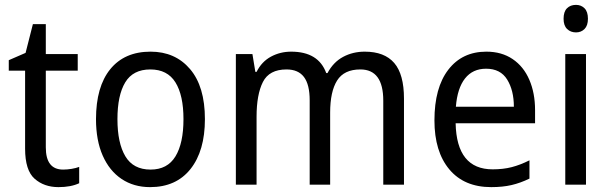

<svg xmlns="http://www.w3.org/2000/svg" viewBox="-20 -758 2503 788"><path d="M239 -62Q256 -62 274 -65Q292 -68 305 -73V-6Q271 10 220 10Q161 10 122 -24.5Q83 -59 83 -148V-468H16V-511L85 -541L115 -659H168V-536H299V-468H168V-153Q168 -62 239 -62Z M821 -269Q821 -139 762 -64.5Q703 10 596 10Q529 10 479 -23.5Q429 -57 401.5 -119.5Q374 -182 374 -269Q374 -402 432.5 -474Q491 -546 598 -546Q699 -546 760 -474.5Q821 -403 821 -269ZM462 -269Q462 -171 494.5 -116.5Q527 -62 598 -62Q667 -62 700 -116Q733 -170 733 -269Q733 -367 700 -420Q667 -473 597 -473Q526 -473 494 -420Q462 -367 462 -269Z M1477 -546Q1558 -546 1598 -499.5Q1638 -453 1638 -353V0H1553V-345Q1553 -473 1459 -473Q1392 -473 1363.5 -427.5Q1335 -382 1335 -296V0H1251V-346Q1251 -411 1227.5 -442Q1204 -473 1156 -473Q1085 -473 1059 -421.5Q1033 -370 1033 -279V0H948V-536H1016L1028 -463H1033Q1054 -505 1092 -525.5Q1130 -546 1175 -546Q1287 -546 1319 -458H1324Q1348 -503 1388 -524.5Q1428 -546 1477 -546Z M1976 -546Q2039 -546 2084 -515.5Q2129 -485 2152.5 -430.5Q2176 -376 2176 -306V-252H1850Q1854 -63 2002 -63Q2045 -63 2080 -72Q2115 -81 2153 -100V-25Q2116 -7 2079.5 1.5Q2043 10 1996 10Q1885 10 1824 -63Q1763 -136 1763 -264Q1763 -398 1820 -472Q1877 -546 1976 -546ZM1975 -476Q1920 -476 1888.5 -436Q1857 -396 1851 -320H2089Q2089 -387 2061.5 -431.5Q2034 -476 1975 -476Z M2344 -738Q2365 -738 2379 -724Q2393 -710 2393 -681Q2393 -653 2379 -639Q2365 -625 2344 -625Q2322 -625 2307.5 -639Q2293 -653 2293 -681Q2293 -710 2307 -724Q2321 -738 2344 -738ZM2385 -536V0H2300V-536Z"/></svg>

Font: Noto Sans Kannada SemiCondensed
Style: Regular
Weight: 400
Width: 4
Designer: Jelle Bosma - Monotype Design Team
Foundry: Monotype Imaging Inc.
Version: Version 2.005; ttfautohint (v1.8.4.7-5d5b)